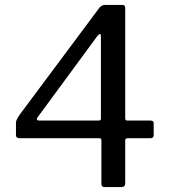

<svg xmlns="http://www.w3.org/2000/svg" viewBox="-20 -762 689 782"><path d="M386 -732Q392 -738 397 -740Q402 -742 411 -742H478Q490 -742 490 -730V-280Q490 -271 498 -271H592Q606 -271 606 -261V-212Q606 -199 592 -199H499Q490 -199 490 -189V-15Q490 0 474 0H406Q393 0 393 -13V-192Q393 -199 384 -199H60Q45 -199 45 -212V-263Q45 -269 49.5 -277.5Q54 -286 61 -296ZM382 -271Q386 -271 388.5 -273Q391 -275 391 -278V-612Q391 -624 387 -624Q385 -624 377 -616L133 -284Q130 -280 130 -277Q130 -271 140 -271Z"/></svg>

Font: Libre Franklin
Style: Regular
Weight: 400
Designer: Pablo Impallari, Rodrigo Fuenzalida
Foundry: Impallari Type
Version: Version 1.001; ttfautohint (v1.4.1)